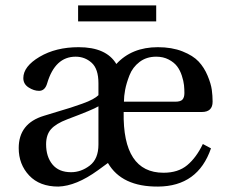

<svg xmlns="http://www.w3.org/2000/svg" viewBox="-20 -676 837 708"><path d="M268 -597V-656H556V-597ZM49 -130Q49 -221 142 -249Q157 -254 189.5 -263.5Q222 -273 240.5 -279Q259 -285 283 -293.5Q307 -302 321.5 -310Q336 -318 343 -325V-369Q343 -422 318 -444.5Q293 -467 259 -467Q183 -467 154 -369Q146 -341 124 -341Q105 -341 85.5 -353.5Q66 -366 66 -388Q66 -431 126 -466.5Q186 -502 270 -502Q372 -502 409 -440Q466 -502 562 -502Q614 -502 653 -486.5Q692 -471 712.5 -449Q733 -427 745.5 -397Q758 -367 761 -345Q764 -323 764 -301Q764 -263 724 -263H436Q432 -39 583 -39Q637 -39 670.5 -67Q704 -95 728 -145L758 -129Q710 11 563 12Q429 13 378 -75L341 -48Q261 10 195 12Q126 12 87.5 -29Q49 -70 49 -130ZM150 -144Q150 -98 173.5 -69.5Q197 -41 242 -41Q279 -41 311 -65.5Q343 -90 343 -143V-284Q324 -272 228 -236Q186 -220 168 -199.5Q150 -179 150 -144ZM437 -301H626Q646 -301 653 -309Q660 -317 660 -333Q660 -347 658.5 -362Q657 -377 650.5 -397Q644 -417 633 -431.5Q622 -446 602 -456.5Q582 -467 556 -467Q520 -467 494.5 -447.5Q469 -428 457.5 -398.5Q446 -369 441.5 -345Q437 -321 437 -301Z"/></svg>

Font: Linguistics Pro
Style: Regular
Weight: 400
Designer: Stefan Peev, Context Ltd
Foundry: Stefan Peev, Context Ltd
Version: Version 001.000